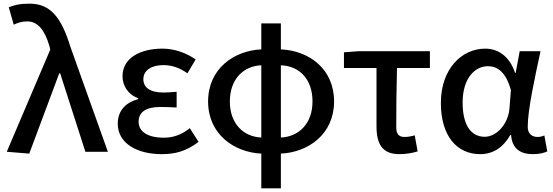

<svg xmlns="http://www.w3.org/2000/svg" viewBox="-20 -830 3025 1050"><path d="M140 10 304 -429H309L447 0H570L365 -574C316 -733 257 -810 142 -810C87 -810 56 -802 28 -790L55 -695C77 -705 97 -713 129 -713C186 -713 224 -667 250 -579L255 -559L17 0Z M864 13C939 13 998 -3 1066 -54L1018 -129C969 -90 923 -77 876 -77C788 -77 738 -110 738 -164C738 -217 778 -245 857 -245C885 -245 914 -244 946 -242V-328C919 -326 896 -324 874 -324C798 -324 764 -353 764 -397C764 -447 811 -474 873 -474C921 -474 965 -458 1005 -429L1050 -505C998 -541 934 -564 868 -564C752 -564 650 -516 650 -413C650 -363 679 -313 736 -293V-288C673 -271 624 -230 624 -153C624 -48 727 13 864 13Z M1118 -275C1118 -97 1259 3 1409 10V200H1516V10C1667 3 1807 -97 1807 -275C1807 -454 1670 -553 1516 -560V-702H1409V-560C1259 -553 1118 -454 1118 -275ZM1516 -473C1618 -469 1689 -397 1689 -275C1689 -154 1614 -82 1516 -78ZM1237 -275C1237 -397 1311 -469 1409 -473V-78C1311 -82 1237 -154 1237 -275Z M1861 -544V-458H2039V-140C2039 -43 2070 13 2164 13C2203 13 2238 6 2264 -2L2248 -90C2228 -84 2210 -81 2192 -81C2163 -81 2147 -95 2147 -134C2147 -230 2148 -343 2151 -458H2331V-550H1941Z M2606 13C2675 13 2731 -22 2771 -92H2775C2780 -18 2825 13 2894 13C2930 13 2956 6 2973 -2L2957 -89C2945 -84 2932 -81 2920 -81C2889 -81 2866 -99 2866 -136C2866 -231 2906 -411 2936 -550H2822L2800 -431H2797C2765 -527 2700 -564 2633 -564C2506 -564 2391 -454 2391 -267C2391 -87 2478 13 2606 13ZM2631 -82C2555 -82 2510 -147 2510 -269C2510 -403 2578 -468 2648 -468C2697 -468 2746 -440 2774 -337L2766 -236C2759 -152 2696 -82 2631 -82Z"/></svg>

Font: Kinto Sans Med
Style: Regular
Weight: 500
Designer: Authors: Ryoko NISHIZUKA  (kana & ideographs); Paul D. Hunt (Latin, Greek & Cyrillic); Wenlong ZHANG  (bopomofo); Sandol
Foundry: Adobe Systems Incorporated, ookami Inc.
Version: Version 0.001